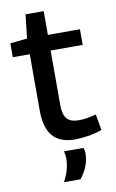

<svg xmlns="http://www.w3.org/2000/svg" viewBox="-96 -713 589 979"><g transform="rotate(-10 198.0 -223.5)"><path d="M247 10Q170 10 132.5 -33.5Q95 -77 95 -167V-458H7V-530L95 -539L109 -662H203V-539H369V-458H203V-175Q203 -126 222 -104.5Q241 -83 283 -83Q304 -83 326.5 -86.5Q349 -90 373 -97L388 -14Q349 -1 313.5 4.5Q278 10 247 10ZM153 215Q170 185 178 155Q186 125 186 97Q186 77 180 60H282Q287 74 287 90Q287 125 273.5 157Q260 189 239 215Z"/></g></svg>

Font: Georama Medium
Style: Regular
Weight: 500
Designer: Jean-Baptiste Levee
Foundry: Production Type
Version: Version 1.000